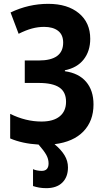

<svg xmlns="http://www.w3.org/2000/svg" viewBox="-20 -744 547 1000"><path d="M233 107Q233 84 221 62.5Q209 41 181 9Q96 4 33 -23V-151Q114 -111 196 -111Q258 -111 291 -138Q324 -165 324 -214Q324 -265 289 -288.5Q254 -312 182 -312H109V-429H182Q309 -429 309 -522Q309 -563 282.5 -583.5Q256 -604 210 -604Q178 -604 146.5 -595.5Q115 -587 77 -568L35 -679Q129 -724 231 -724Q332 -724 391 -675Q450 -626 450 -542Q450 -478 416 -434.5Q382 -391 318 -378V-373Q390 -363 428.5 -318Q467 -273 467 -200Q467 -114 414.5 -59.5Q362 -5 264 7Q298 35 316 64.5Q334 94 334 128Q334 178 304.5 207Q275 236 221 236Q201 236 184 233Q167 230 152 225V137Q160 141 172.5 143.5Q185 146 197 146Q233 146 233 107Z"/></svg>

Font: Noto Sans Condensed
Style: Bold
Weight: 700
Width: 3
Designer: Monotype Design Team
Foundry: Monotype Imaging Inc.
Version: Version 2.013; ttfautohint (v1.8.4.7-5d5b)